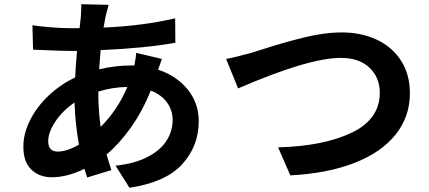

<svg xmlns="http://www.w3.org/2000/svg" viewBox="-20 -828 2040 912"><path d="M731 -497Q819 -468 871.5 -403Q924 -338 924 -252Q924 -134 845.5 -48Q767 38 595 64L529 -41Q621 -51 682 -83Q743 -115 771.5 -160.5Q800 -206 800 -258Q800 -304 773.5 -341Q747 -378 696 -398Q657 -300 601.5 -222Q546 -144 486 -94Q495 -63 509 -20L394 15L381 -26Q299 14 226 14Q167 14 129 -22.5Q91 -59 91 -131Q91 -194 123 -257.5Q155 -321 211 -374Q267 -427 337 -460Q340 -525 346 -586H314Q280 -586 165 -591L137 -592L134 -708Q163 -703 219 -698.5Q275 -694 318 -694H358L364 -748Q367 -798 366 -808L496 -805Q497 -809 482 -752L472 -697Q658 -705 812 -741L813 -625Q669 -599 458 -590L451 -499Q530 -517 600 -517H618Q626 -555 627 -577L749 -548ZM447 -393V-390Q447 -304 458 -225Q539 -306 585 -415Q514 -414 447 -393ZM334 -341Q278 -303 243.5 -251.5Q209 -200 209 -157Q209 -108 255 -108Q298 -108 355 -141Q337 -243 334 -341Z M1054 -548Q1090 -554 1177 -578L1209 -588Q1319 -624 1419.5 -649Q1520 -674 1604 -674Q1695 -674 1768.5 -640Q1842 -606 1884.5 -540.5Q1927 -475 1927 -385Q1927 -273 1858.5 -188Q1790 -103 1662 -53.5Q1534 -4 1359 5L1301 -128Q1518 -134 1651 -198Q1784 -262 1784 -387Q1784 -460 1735 -506.5Q1686 -553 1599 -553Q1446 -553 1111 -408Z"/></svg>

Font: Sinter Bold
Style: Regular
Weight: 700
Foundry: Adobe & rsms
Version: Version 1.000